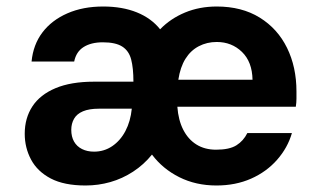

<svg xmlns="http://www.w3.org/2000/svg" viewBox="-20 -558 980 590"><path d="M243 12Q177 12 136 -9.5Q95 -31 75.5 -67.5Q56 -104 56 -147Q56 -195 79.5 -231Q103 -267 150.5 -287Q198 -307 269 -307H390Q390 -349 383 -375.5Q376 -402 355.5 -415Q335 -428 296 -428Q260 -428 237 -413.5Q214 -399 208 -369H77Q82 -421 110.5 -458.5Q139 -496 187 -517Q235 -538 297 -538Q356 -538 400.5 -520Q445 -502 472 -468Q504 -501 548.5 -519.5Q593 -538 646 -538Q723 -538 778 -504Q833 -470 862 -411Q891 -352 891 -277Q891 -267 891 -255Q891 -243 889 -230H525Q528 -189 543 -159.5Q558 -130 583.5 -114Q609 -98 644 -98Q685 -98 706.5 -111.5Q728 -125 740 -149H877Q864 -104 831.5 -67Q799 -30 751.5 -9Q704 12 645 12Q582 12 531 -13.5Q480 -39 447 -83Q422 -52 389 -30.5Q356 -9 319 1.5Q282 12 243 12ZM269 -92Q300 -92 325 -109Q350 -126 365.5 -155.5Q381 -185 385 -224H284Q254 -224 235 -216Q216 -208 207.5 -193Q199 -178 199 -159Q199 -138 207.5 -123Q216 -108 232 -100Q248 -92 269 -92ZM528 -313H756Q755 -368 723.5 -398.5Q692 -429 646 -429Q616 -429 591 -416Q566 -403 550 -377.5Q534 -352 528 -313Z"/></svg>

Font: DM Sans 9pt
Style: Bold
Weight: 700
Version: Version 4.004;gftools[0.9.30]